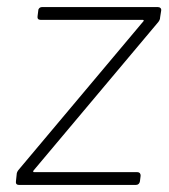

<svg xmlns="http://www.w3.org/2000/svg" viewBox="-20 -522 478 542"><path d="M33 0H364C370 0 374 -4 375 -10L377 -26C377 -32 374 -36 368 -36H76C73 -36 73 -39 75 -41L427 -460C430 -464 432 -468 432 -473L435 -492C436 -498 432 -502 426 -502H98C93 -502 88 -498 88 -492L86 -476C85 -470 88 -466 94 -466H383C386 -466 387 -463 384 -461L32 -42C29 -38 27 -34 27 -29L25 -10C24 -4 27 0 33 0Z"/></svg>

Font: Barlow ExtraLight
Style: Italic
Weight: 275
Italic angle: -7°
Designer: Jeremy Tribby
Foundry: Tribby Type
Version: Version 1.422;hotconv 1.0.109;makeotfexe 2.5.65596